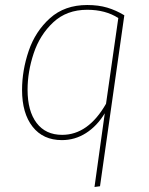

<svg xmlns="http://www.w3.org/2000/svg" viewBox="-20 -549 596 766"><path d="M398 -97Q367 -46 323 -18Q279 10 227 10Q152 10 110 -43.5Q68 -97 68 -190Q68 -268 94.5 -346Q121 -424 179.5 -476.5Q238 -529 328 -529Q373 -529 408 -518.5Q443 -508 476 -488L379 194L357 197ZM403 -135 452 -477Q401 -510 328 -510Q246 -510 192.5 -460Q139 -410 114.5 -336.5Q90 -263 90 -191Q90 -106 126 -58.5Q162 -11 228 -11Q332 -11 403 -135Z"/></svg>

Font: Fira Sans Thin
Style: Italic
Weight: 250
Italic angle: -8°
Designer: Carrois Corporate & Edenspiekermann AG
Foundry: Carrois Corporate GbR & Edenspiekermann AG
Version: Version 4.203